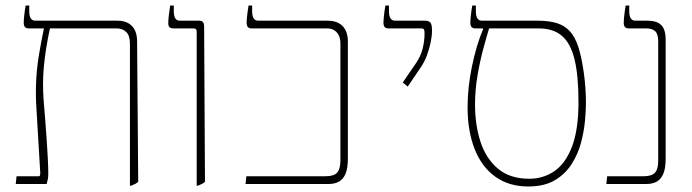

<svg xmlns="http://www.w3.org/2000/svg" viewBox="-20 -667 2510 696"><path d="M451 6V-509Q451 -538 437.5 -551Q424 -564 404 -564H85Q74 -564 70 -569.5Q66 -575 66 -585Q66 -594 68 -612.5Q70 -631 73 -647H86V-627Q86 -609 91.5 -600.5Q97 -592 108 -592H405Q429 -592 445 -583Q461 -574 469 -557.5Q477 -541 477 -516L481 -8Q477 -4 470.5 -0.5Q464 3 456 6ZM37 0 40 -28H120Q124 -28 125 -31.5Q126 -35 126 -39L111 -292Q109 -338 111.5 -381.5Q114 -425 121.5 -470Q129 -515 139 -563V-570H161V-564Q153 -527 147.5 -492.5Q142 -458 139 -425.5Q136 -393 136 -363Q136 -333 138 -306Q141 -270 144 -231.5Q147 -193 149.5 -156.5Q152 -120 153.5 -89Q155 -58 155 -37Q155 -26 153.5 -18Q152 -10 149 0Z M693 6V-550Q693 -558 690.5 -561Q688 -564 681 -564H609Q599 -564 594.5 -568.5Q590 -573 590 -582Q590 -594 591.5 -607Q593 -620 594.5 -630.5Q596 -641 597 -647H610V-627Q610 -609 615.5 -600.5Q621 -592 632 -592H701Q712 -592 716 -586.5Q720 -581 720 -571L723 -8Q719 -4 712.5 -0.5Q706 3 698 6Z M870 0 873 -28H1157Q1191 -28 1202.5 -41.5Q1214 -55 1214 -86V-509Q1214 -528 1207.5 -540Q1201 -552 1190.5 -558Q1180 -564 1167 -564H893Q882 -564 878 -569.5Q874 -575 874 -585Q874 -591 875 -601.5Q876 -612 877.5 -624Q879 -636 881 -647H894V-627Q894 -609 899.5 -600.5Q905 -592 916 -592H1168Q1203 -592 1222 -572.5Q1241 -553 1241 -516V-92Q1241 -57 1232.5 -37Q1224 -17 1208.5 -8.5Q1193 0 1171 0Z M1458 -353 1440 -368 1488 -438Q1505 -463 1512 -490.5Q1519 -518 1519 -546Q1519 -556 1517 -560Q1515 -564 1506 -564H1389Q1378 -564 1374 -569.5Q1370 -575 1370 -585Q1370 -591 1371 -601.5Q1372 -612 1373.5 -624Q1375 -636 1377 -647H1390V-627Q1390 -609 1395.5 -600.5Q1401 -592 1412 -592H1520Q1534 -592 1540 -585.5Q1546 -579 1546 -556Q1546 -536 1541 -512.5Q1536 -489 1527.5 -466Q1519 -443 1506 -424Z M1895 9Q1825 9 1775.5 -26.5Q1726 -62 1700.5 -127Q1675 -192 1675 -278Q1675 -350 1691 -427Q1707 -504 1731 -561V-569H1753V-564Q1744 -535 1732 -490.5Q1720 -446 1711 -393.5Q1702 -341 1702 -287Q1702 -215 1721.5 -154Q1741 -93 1784.5 -56Q1828 -19 1899 -19Q1949 -19 1989.5 -46.5Q2030 -74 2053.5 -135.5Q2077 -197 2077 -297Q2077 -394 2062.5 -452.5Q2048 -511 2016.5 -537.5Q1985 -564 1933 -564H1704Q1693 -564 1689 -569.5Q1685 -575 1685 -585Q1685 -594 1687 -612.5Q1689 -631 1692 -647H1705V-627Q1705 -609 1710.5 -600.5Q1716 -592 1727 -592H1929Q1969 -592 1997.5 -583.5Q2026 -575 2045.5 -554Q2065 -533 2077 -495Q2088 -461 2096 -405.5Q2104 -350 2104 -293Q2104 -267 2100.5 -228.5Q2097 -190 2086 -149Q2075 -108 2052 -72Q2029 -36 1991 -13.5Q1953 9 1895 9Z M2178 0 2181 -28H2309Q2332 -28 2344 -33.5Q2356 -39 2361 -52Q2366 -65 2366 -86V-516Q2366 -544 2355 -554Q2344 -564 2324 -564H2260Q2249 -564 2245 -569.5Q2241 -575 2241 -585Q2241 -591 2242 -601.5Q2243 -612 2244.5 -624Q2246 -636 2248 -647H2261V-627Q2261 -609 2266.5 -600.5Q2272 -592 2283 -592H2326Q2350 -592 2364.5 -585Q2379 -578 2386 -563Q2393 -548 2393 -523V-92Q2393 -57 2384.5 -37Q2376 -17 2360.5 -8.5Q2345 0 2323 0Z"/></svg>

Font: Noto Serif Hebrew Thin
Style: Regular
Weight: 250
Version: Version 2.003